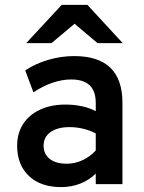

<svg xmlns="http://www.w3.org/2000/svg" viewBox="-20 -752 587 784"><path d="M230 12Q146 12 98 -33.5Q50 -79 50 -157Q50 -208 74.5 -245.8Q99 -283.5 143.5 -304.2Q188 -325 247.5 -325Q282.5 -325 314.2 -318.2Q346 -311.5 371 -298V-331Q371 -380 346 -403.8Q321 -427.5 270.5 -427.5Q233.5 -427.5 194 -414Q154.5 -400.5 116.5 -375L83 -464.5Q125 -492.5 177.5 -507.8Q230 -523 283 -523Q381.5 -523 430.8 -475.2Q480 -427.5 480 -332V0H371V-43Q344 -16.5 307.5 -2.2Q271 12 230 12ZM253 -83.5Q285.5 -83.5 316.2 -97.5Q347 -111.5 371 -137.5V-207Q348.5 -219.5 320.2 -226.2Q292 -233 265 -233Q215 -233 186.5 -212.8Q158 -192.5 158 -157Q158 -123 183 -103.2Q208 -83.5 253 -83.5ZM87 -576 232 -732H337L481 -576H378L284.5 -655L190.5 -576Z"/></svg>

Font: Overpass SemiBold
Style: Regular
Weight: 600
Designer: Delve Withrington, Dave Bailey, Thomas Jockin
Foundry: Delve Fonts LLC
Version: Version 4.000